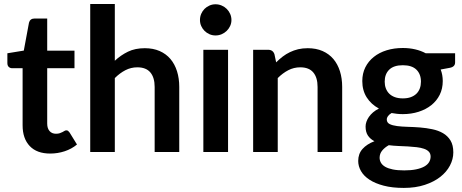

<svg xmlns="http://www.w3.org/2000/svg" viewBox="-20 -763 2322 964"><path d="M232 8Q165 8 129.2 -29.8Q93.5 -67.5 93.5 -134V-420.5H41Q31 -420.5 24 -427Q17 -433.5 17 -446.5V-495.5L99.5 -509L125.5 -649Q128 -659 135 -664.5Q142 -670 153 -670H217V-508.5H354V-420.5H217V-142.5Q217 -118.5 228.8 -105Q240.5 -91.5 261 -91.5Q272.5 -91.5 280.2 -94.2Q288 -97 293.8 -100Q299.5 -103 304 -105.8Q308.5 -108.5 313 -108.5Q318.5 -108.5 322 -105.8Q325.5 -103 329.5 -97.5L366.5 -37.5Q339.5 -15 304.5 -3.5Q269.5 8 232 8Z M556.5 -458Q586.5 -486 622.5 -503.5Q658.5 -521 707 -521Q749 -521 781.5 -506.8Q814 -492.5 835.8 -466.8Q857.5 -441 868.8 -405.2Q880 -369.5 880 -326.5V0H756.5V-326.5Q756.5 -373.5 735 -399.2Q713.5 -425 669.5 -425Q637.5 -425 609.5 -410.5Q581.5 -396 556.5 -371V0H433V-743H556.5Z M1142 -662.5Q1142 -646.5 1135.5 -632.5Q1129 -618.5 1118.2 -608Q1107.5 -597.5 1093 -591.2Q1078.5 -585 1062 -585Q1046 -585 1031.8 -591.2Q1017.5 -597.5 1007 -608Q996.5 -618.5 990.2 -632.5Q984 -646.5 984 -662.5Q984 -679 990.2 -693.5Q996.5 -708 1007 -718.5Q1017.5 -729 1031.8 -735.2Q1046 -741.5 1062 -741.5Q1078.5 -741.5 1093 -735.2Q1107.5 -729 1118.2 -718.5Q1129 -708 1135.5 -693.5Q1142 -679 1142 -662.5ZM1125 -513V0H1001V-513Z M1366.5 -450Q1382 -465.5 1399.2 -478.8Q1416.5 -492 1435.8 -501.2Q1455 -510.5 1477 -515.8Q1499 -521 1525 -521Q1567 -521 1599.5 -506.8Q1632 -492.5 1653.8 -466.8Q1675.5 -441 1686.8 -405.2Q1698 -369.5 1698 -326.5V0H1574.5V-326.5Q1574.5 -373.5 1553 -399.2Q1531.5 -425 1487.5 -425Q1455.5 -425 1427.5 -410.5Q1399.5 -396 1374.5 -371V0H1251V-513H1326.5Q1350.5 -513 1358 -490.5Z M2265 -495.5V-449.5Q2265 -427.5 2238.5 -422.5L2192.5 -414Q2203 -387.5 2203 -356Q2203 -318 2187.8 -287.2Q2172.5 -256.5 2145.5 -235Q2118.5 -213.5 2081.8 -201.8Q2045 -190 2002.5 -190Q1987.5 -190 1973.5 -191.5Q1959.5 -193 1946 -195.5Q1922 -181 1922 -163Q1922 -147.5 1936.2 -140.2Q1950.5 -133 1974 -130Q1997.5 -127 2027.5 -126.2Q2057.5 -125.5 2089 -123Q2120.5 -120.5 2150.5 -114.2Q2180.5 -108 2204 -94.5Q2227.5 -81 2241.8 -57.8Q2256 -34.5 2256 2Q2256 36 2239.2 68Q2222.5 100 2190.8 125Q2159 150 2112.8 165.2Q2066.5 180.5 2007.5 180.5Q1949.5 180.5 1906.5 169.2Q1863.5 158 1835 139.2Q1806.5 120.5 1792.5 96Q1778.5 71.5 1778.5 45Q1778.5 9 1800.2 -15.2Q1822 -39.5 1860 -54Q1839.5 -64.5 1827.5 -82Q1815.5 -99.5 1815.5 -128Q1815.5 -139.5 1819.8 -151.8Q1824 -164 1832.2 -176Q1840.5 -188 1853 -198.8Q1865.5 -209.5 1882.5 -218Q1843.5 -239 1821.2 -274Q1799 -309 1799 -356Q1799 -394 1814.2 -424.8Q1829.5 -455.5 1856.8 -477.2Q1884 -499 1921.2 -510.5Q1958.5 -522 2002.5 -522Q2035.5 -522 2064.5 -515.2Q2093.5 -508.5 2117.5 -495.5ZM1932 -34Q1911.5 -22.5 1898.8 -7Q1886 8.5 1886 29Q1886 42.5 1892.8 54.2Q1899.5 66 1914.2 74.5Q1929 83 1952.5 87.8Q1976 92.5 2010 92.5Q2044.5 92.5 2069.5 87.2Q2094.5 82 2110.8 72.8Q2127 63.5 2134.5 50.8Q2142 38 2142 23Q2142 8 2133 -1.5Q2124 -11 2108.5 -16.2Q2093 -21.5 2072.2 -24Q2051.5 -26.5 2028.2 -27.8Q2005 -29 1980.2 -30Q1955.5 -31 1932 -34ZM2002.5 -269Q2025.5 -269 2042.5 -275.2Q2059.5 -281.5 2070.8 -292.5Q2082 -303.5 2087.8 -319Q2093.5 -334.5 2093.5 -353Q2093.5 -391 2070.8 -413.2Q2048 -435.5 2002.5 -435.5Q1957 -435.5 1934.2 -413.2Q1911.5 -391 1911.5 -353Q1911.5 -335 1917.2 -319.5Q1923 -304 1934.2 -292.8Q1945.5 -281.5 1962.8 -275.2Q1980 -269 2002.5 -269Z"/></svg>

Font: Lato
Style: Bold
Weight: 700
Designer: Lukasz Dziedzic with Adam Twardoch and Botio Nikoltchev
Foundry: tyPoland Lukasz Dziedzic
Version: Version 2.010; 2014-09-01; http://www.latofonts.com/; ttfaut